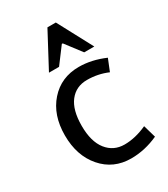

<svg xmlns="http://www.w3.org/2000/svg" viewBox="-176 -778 765 873"><g transform="rotate(-30 206.0 -341.5)"><path d="M251 -468Q318 -468 387 -438L362 -376Q311 -398 253.5 -398Q196 -398 162.5 -355Q129 -312 129 -229Q129 -146 164 -102Q199 -58 256 -58Q313 -58 374 -86L393 -20Q323 12 251 12Q158 12 99.5 -55.5Q41 -123 41 -229.5Q41 -336 99.5 -402Q158 -468 251 -468ZM359 -513H306L242 -597H237L174 -513H121L218 -695H262Z"/></g></svg>

Font: Average Sans
Style: Regular
Weight: 400
Designer: Eduardo Rodriguez Tunni
Foundry: Eduardo Rodriguez Tunni
Version: Version 1.001